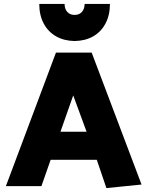

<svg xmlns="http://www.w3.org/2000/svg" viewBox="-20 -948 751 978"><path d="M421 -277H288L353 -462ZM265 -680 10 0H191L238 -134H473L522 10L701 -8L447 -680ZM411 -928Q411 -903 397.5 -887.5Q384 -872 360 -872Q336 -872 322.5 -887.5Q309 -903 309 -928H180Q180 -871 202.5 -828.5Q225 -786 265.5 -763Q306 -740 360 -739Q415 -740 455 -763Q495 -786 517.5 -828.5Q540 -871 540 -928Z"/></svg>

Font: Catamaran Black
Style: Regular
Weight: 900
Designer: Pria Ravichandran
Version: Version 2.000